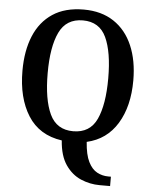

<svg xmlns="http://www.w3.org/2000/svg" viewBox="-62 -776 842 1061"><g transform="rotate(5 359.0 -245.5)"><path d="M531 234Q477 234 426.5 212.5Q376 191 341.5 141Q307 91 301 6Q175 -12 113 -110Q51 -208 51 -359Q51 -470 85 -552Q119 -634 187.5 -679.5Q256 -725 360 -725Q458 -725 526.5 -679.5Q595 -634 630.5 -551.5Q666 -469 666 -358Q666 -215 607.5 -119Q549 -23 439 2Q444 73 463.5 112Q483 151 512 166.5Q541 182 574 182H589V234ZM359 -50Q452 -50 489.5 -131Q527 -212 527 -358Q527 -504 489.5 -584.5Q452 -665 360 -665Q268 -665 229.5 -584.5Q191 -504 191 -358Q191 -212 229 -131Q267 -50 359 -50Z"/></g></svg>

Font: Noto Serif Bengali SemiCondensed SemiBold
Style: Regular
Weight: 600
Width: 4
Designer: Juan Bruce, Universal Thirst, Indian Type Foundry and the Monotype Design Team.
Foundry: Monotype Imaging Inc.
Version: Version 2.003; ttfautohint (v1.8.4.7-5d5b)